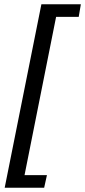

<svg xmlns="http://www.w3.org/2000/svg" viewBox="-20 -728 399 900"><path d="M2 152 174 -708H359L349 -649H243L95 93H200L187 152Z"/></svg>

Font: TypoPRO Source Sans Pro
Style: Italic
Weight: 600
Italic angle: -11°
Designer: Paul D. Hunt
Foundry: Adobe Systems Incorporated
Version: Version 1.075;PS 2.000;hotconv 1.0.86;makeotf.lib2.5.63406